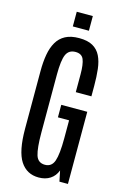

<svg xmlns="http://www.w3.org/2000/svg" viewBox="-150 -1085 757 1160"><g transform="rotate(15 229.0 -505.5)"><path d="M215.3 8.3C243.3 8.3 267.2 1.9 286.9 -11C306.6 -23.8 321 -42.3 330.1 -66.4L343.8 0H397V-451.2H234.4V-373H304.2V-261.2C304.2 -194.5 299.2 -146.9 289.3 -118.4C279.4 -89.9 260.4 -75.7 232.4 -75.7C203.1 -75.7 184 -89.8 175 -118.2C166.1 -146.5 161.6 -193.5 161.6 -259.3V-620.6C161.6 -680.8 167 -722.8 177.7 -746.6C188.5 -770.3 207.7 -782.2 235.4 -782.2C261.4 -782.2 278.6 -772.2 286.9 -752.2C295.2 -732.2 299.3 -701.3 299.3 -659.7V-547.9H397V-614.3C397 -652 395.2 -686.5 391.6 -717.8C388 -749 380.7 -775.9 369.6 -798.3C358.6 -820.8 342.4 -838.1 321 -850.3C299.7 -862.5 271.2 -868.7 235.4 -868.7C200.8 -868.7 172.3 -862.6 149.7 -850.6C127 -838.5 109.2 -821.3 96.2 -798.8C83.2 -776.4 74 -749.8 68.6 -719C63.2 -688.2 60.5 -654 60.5 -616.2V-255.9C60.5 -161.8 73.9 -94.2 100.6 -53.2C127.3 -12.2 165.5 8.3 215.3 8.3ZM179.2 -926.8H279.8V-1018.6H179.2Z"/></g></svg>

Font: Antonio
Style: Regular
Weight: 400
Designer: Vernon Adams
Foundry: Vernon Adams
Version: Version 1.002